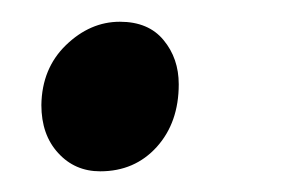

<svg xmlns="http://www.w3.org/2000/svg" viewBox="-20 -152 267 181"><path d="M19 -53Q19.5 -87.5 42.2 -109.5Q65 -131.5 93 -131.5Q120 -131.5 134.2 -114.2Q148.5 -97 148.5 -72.5Q148.5 -36.5 127.8 -13.5Q107 9.5 74.5 9.5Q50.5 9.5 34.8 -7.8Q19 -25 19 -53Z"/></svg>

Font: Merriweather Light 18pt Medium
Style: Italic
Weight: 500
Italic angle: -7.8°
Version: Version 2.101